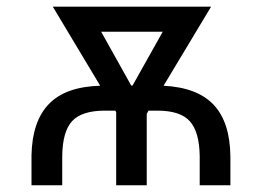

<svg xmlns="http://www.w3.org/2000/svg" viewBox="-20 -548 775 568"><path d="M73.2 0V-88.9Q75.2 -189 124.5 -240.2Q173.8 -291.5 276.4 -294.4L136.2 -528.3H604.5L463.9 -294.4Q564.5 -289.1 612.5 -237.5Q660.6 -186 661.6 -84.5V0H570.8V-86.4Q569.8 -157.7 541.7 -189.2Q513.7 -220.7 445.3 -220.7H419.4L414.1 -211.4V0H323.7V-216.3L320.8 -220.7H290.5Q222.2 -220.7 193.6 -189.9Q165 -159.2 164.1 -86.4V0ZM368.2 -294.9H372.1L461.4 -454.1H279.3Z"/></svg>

Font: Noboto
Style: Regular
Weight: 400
Designer: Google
Version: Version 2.001101; 2014